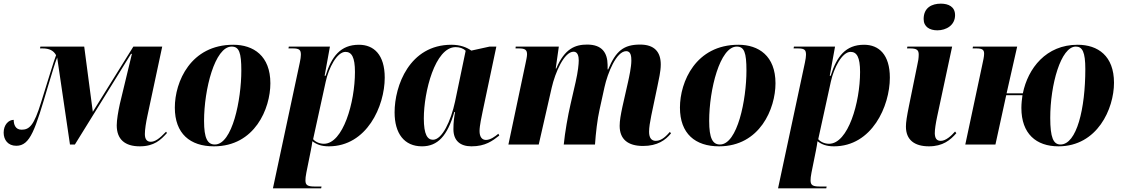

<svg xmlns="http://www.w3.org/2000/svg" viewBox="-25 -791 6149 1051"><path d="M740 10C819 10 855 -25 889 -63L884 -70C847 -31 823 -15 800 -15C782 -15 768 -26 768 -57C768 -82 774 -120 782 -157L863 -536H705L483 -179L436 -536H196L194 -526H207C246 -526 268 -514 282 -489C271 -463 234 -338 200 -231C161 -104 136 -81 93 -81C59 -81 50 -110 50 -135C22 -135 -5 -108 -5 -65C-5 -25 19 7 64 7C141 7 167 -80 239 -323C262 -399 276 -447 288 -476L358 0H385L692 -496H697L631 -222C622 -181 614 -134 614 -105C614 -28 659 10 740 10Z M1146 10C1370 10 1455 -197 1455 -335C1455 -485 1363 -546 1252 -546C1019 -546 932 -344 932 -202C932 -59 1016 10 1146 10ZM1151 0C1111 0 1092 -34 1092 -129C1092 -301 1151 -536 1243 -536C1284 -536 1296 -503 1296 -405C1296 -245 1247 0 1151 0Z M1616 -448 1469 240H1733L1735 230H1699C1661 230 1647 224 1647 197C1647 186 1648 174 1652 154L1676 35C1680 13 1683 -1 1685 -18C1707 -1 1733 10 1775 10C1983 10 2081 -210 2081 -366C2081 -492 2021 -546 1940 -546C1839 -546 1790 -482 1757 -376H1752L1781 -536H1556L1554 -526H1578C1616 -526 1622 -516 1622 -491C1622 -482 1620 -466 1616 -448ZM1748 -4C1723 -4 1701 -15 1689 -29L1758 -344C1774 -418 1819 -507 1866 -507C1900 -507 1918 -478 1918 -397C1918 -231 1853 -4 1748 -4Z M2285 10C2371 10 2424 -47 2462 -178H2466C2461 -149 2457 -123 2457 -84C2457 -21 2494 10 2556 10C2632 10 2671 -20 2708 -49L2703 -59C2684 -43 2659 -25 2635 -25C2614 -25 2600 -41 2600 -74C2600 -103 2612 -156 2617 -181L2692 -536H2655L2555 -514C2530 -532 2494 -546 2446 -546C2217 -546 2135 -322 2135 -176C2135 -60 2188 10 2285 10ZM2345 -26C2315 -26 2295 -54 2295 -143C2295 -287 2356 -533 2469 -533C2491 -533 2510 -527 2524 -513L2466 -235C2443 -128 2395 -26 2345 -26Z M3495 8C3574 8 3618 -24 3648 -61L3642 -69C3624 -49 3598 -20 3565 -20C3542 -20 3528 -35 3528 -70C3528 -93 3533 -123 3540 -158L3574 -320C3581 -356 3592 -399 3592 -438C3592 -507 3557 -547 3479 -547C3389 -547 3346 -512 3304 -411H3301C3301 -416 3301 -428 3301 -436C3300 -502 3271 -547 3189 -547C3125 -547 3066 -526 3020 -416H3017L3034 -536H2798L2797 -526H2815C2849 -526 2860 -518 2860 -494C2860 -480 2855 -461 2852 -445L2758 0H2924L2995 -311C3014 -394 3063 -508 3115 -508C3138 -508 3143 -482 3143 -460C3143 -441 3139 -399 3126 -342L3098 -220C3084 -160 3067 -64 3061 0H3232C3236 -60 3245 -139 3257 -191L3284 -314C3301 -391 3349 -511 3403 -511C3429 -511 3431 -481 3431 -459C3431 -425 3419 -370 3413 -343L3382 -206C3373 -163 3367 -131 3367 -102C3367 -29 3412 8 3495 8Z M3911 10C4135 10 4220 -197 4220 -335C4220 -485 4128 -546 4017 -546C3784 -546 3697 -344 3697 -202C3697 -59 3781 10 3911 10ZM3916 0C3876 0 3857 -34 3857 -129C3857 -301 3916 -536 4008 -536C4049 -536 4061 -503 4061 -405C4061 -245 4012 0 3916 0Z M4381 -448 4234 240H4498L4500 230H4464C4426 230 4412 224 4412 197C4412 186 4413 174 4417 154L4441 35C4445 13 4448 -1 4450 -18C4472 -1 4498 10 4540 10C4748 10 4846 -210 4846 -366C4846 -492 4786 -546 4705 -546C4604 -546 4555 -482 4522 -376H4517L4546 -536H4321L4319 -526H4343C4381 -526 4387 -516 4387 -491C4387 -482 4385 -466 4381 -448ZM4513 -4C4488 -4 4466 -15 4454 -29L4523 -344C4539 -418 4584 -507 4631 -507C4665 -507 4683 -478 4683 -397C4683 -231 4618 -4 4513 -4Z M5106 -625C5155 -625 5203 -653 5203 -708C5203 -755 5166 -771 5125 -771C5077 -771 5031 -750 5031 -687C5031 -644 5064 -625 5106 -625ZM5060 10C5136 10 5177 -24 5210 -62L5203 -71C5182 -47 5152 -20 5125 -20C5101 -20 5093 -35 5092 -61C5092 -83 5097 -115 5105 -153L5187 -536H4942L4940 -526H4956C4994 -526 5004 -517 5004 -492C5004 -474 5001 -454 4996 -434L4951 -213C4939 -154 4934 -122 4934 -98C4934 -26 4980 10 5060 10Z M5769 10C5982 10 6073 -196 6073 -338C6073 -485 5985 -546 5874 -546C5701 -546 5602 -417 5574 -280H5485L5543 -536H5301L5299 -526H5320C5354 -526 5362 -517 5362 -497C5362 -481 5357 -460 5351 -432L5259 0H5424L5483 -270H5572C5569 -250 5566 -224 5566 -200C5566 -59 5647 10 5769 10ZM5780 0C5741 0 5724 -38 5724 -146C5724 -327 5782 -536 5864 -536C5900 -536 5916 -506 5916 -413C5916 -196 5869 0 5780 0Z"/></svg>

Font: Noto Serif Display SemiCondensed ExtraBold
Style: Italic
Weight: 800
Width: 4
Italic angle: -12°
Designer: Monotype Design Team
Foundry: Monotype Imaging Inc.
Version: Version 2.009